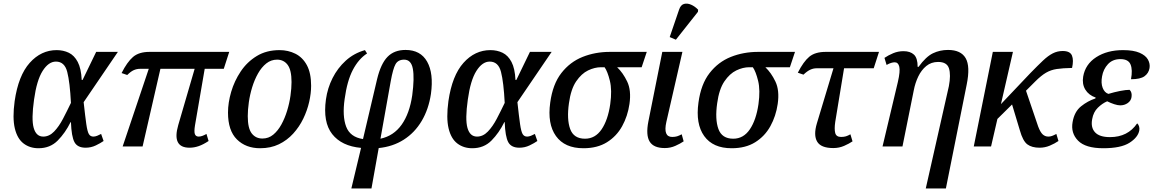

<svg xmlns="http://www.w3.org/2000/svg" viewBox="-20 -830 6535 1088"><path d="M198 10Q149 10 113.5 -17Q78 -44 64 -102.5Q50 -161 63 -257Q84 -402 148.5 -474Q213 -546 301 -546Q339 -546 370 -531Q401 -516 420.5 -479Q440 -442 443 -377H448L525 -536H648L454 -251Q463 -169 469 -127Q475 -85 483.5 -70.5Q492 -56 509 -56Q519 -56 530.5 -60.5Q542 -65 553 -71L567 -31Q550 -19 523 -6Q496 7 465 7Q419 7 402 -24.5Q385 -56 382 -138H380Q350 -77 307 -33.5Q264 10 198 10ZM225 -56Q259 -56 286.5 -84.5Q314 -113 337 -157Q360 -201 382 -247Q376 -364 361 -422.5Q346 -481 297 -481Q255 -481 221.5 -428Q188 -375 173 -266Q157 -154 171 -105Q185 -56 225 -56Z M675 0 823 -440H773Q755 -440 738 -432.5Q721 -425 701 -405L669 -416Q700 -478 733.5 -507Q767 -536 827 -536H1279L1248 -440H1140L1085 -120Q1079 -83 1084.5 -69.5Q1090 -56 1106 -56Q1124 -56 1150 -71L1162 -31Q1132 -11 1106 -2Q1080 7 1054 7Q953 7 990 -121L1083 -440H889L788 0Z M1454 10Q1373 10 1322.5 -40Q1272 -90 1272 -192Q1272 -248 1290 -309.5Q1308 -371 1344 -425Q1380 -479 1435 -512.5Q1490 -546 1564 -546Q1613 -546 1654 -525.5Q1695 -505 1719 -460.5Q1743 -416 1743 -344Q1743 -301 1732 -252.5Q1721 -204 1698.5 -157.5Q1676 -111 1641.5 -73Q1607 -35 1560.5 -12.5Q1514 10 1454 10ZM1467 -45Q1502 -45 1528.5 -67Q1555 -89 1574.5 -124.5Q1594 -160 1607 -202.5Q1620 -245 1626 -287.5Q1632 -330 1632 -365Q1632 -433 1610 -462.5Q1588 -492 1550 -492Q1516 -492 1489 -470.5Q1462 -449 1442 -413.5Q1422 -378 1409 -335.5Q1396 -293 1390 -250Q1384 -207 1384 -172Q1384 -103 1406.5 -74Q1429 -45 1467 -45Z M1971 238 2026 8Q1916 -2 1862.5 -70Q1809 -138 1827 -267Q1836 -331 1864.5 -387.5Q1893 -444 1939 -486Q1985 -528 2048 -546L2060 -527Q2012 -496 1979.5 -434Q1947 -372 1933 -269Q1919 -172 1941.5 -112.5Q1964 -53 2037 -42L2117 -382Q2138 -469 2176 -508Q2214 -547 2278 -547Q2363 -547 2400.5 -480.5Q2438 -414 2422 -298Q2409 -211 2369.5 -144.5Q2330 -78 2268 -38.5Q2206 1 2126 9L2085 238ZM2194 -369 2136 -44Q2211 -60 2256 -123.5Q2301 -187 2316 -290Q2329 -388 2319.5 -440Q2310 -492 2270 -492Q2236 -492 2221.5 -466.5Q2207 -441 2194 -369Z M2656 10Q2607 10 2571.5 -17Q2536 -44 2522 -102.5Q2508 -161 2521 -257Q2542 -402 2606.5 -474Q2671 -546 2759 -546Q2797 -546 2828 -531Q2859 -516 2878.5 -479Q2898 -442 2901 -377H2906L2983 -536H3106L2912 -251Q2921 -169 2927 -127Q2933 -85 2941.5 -70.5Q2950 -56 2967 -56Q2977 -56 2988.5 -60.5Q3000 -65 3011 -71L3025 -31Q3008 -19 2981 -6Q2954 7 2923 7Q2877 7 2860 -24.5Q2843 -56 2840 -138H2838Q2808 -77 2765 -33.5Q2722 10 2656 10ZM2683 -56Q2717 -56 2744.5 -84.5Q2772 -113 2795 -157Q2818 -201 2840 -247Q2834 -364 2819 -422.5Q2804 -481 2755 -481Q2713 -481 2679.5 -428Q2646 -375 2631 -266Q2615 -154 2629 -105Q2643 -56 2683 -56Z M3286 10Q3180 10 3130.5 -59Q3081 -128 3098 -249Q3112 -353 3161 -416Q3210 -479 3281.5 -507.5Q3353 -536 3436 -536H3645L3616 -449H3477Q3510 -418 3534 -368Q3558 -318 3547 -241Q3537 -172 3505.5 -115Q3474 -58 3419.5 -24Q3365 10 3286 10ZM3295 -44Q3353 -44 3389 -97Q3425 -150 3438 -240Q3449 -319 3436 -372Q3423 -425 3406 -449H3386Q3350 -449 3312.5 -431Q3275 -413 3245 -369Q3215 -325 3204 -245Q3191 -154 3211 -99Q3231 -44 3295 -44Z M3747 9Q3684 9 3661.5 -27.5Q3639 -64 3654 -141L3733 -536H3847L3756 -139Q3737 -54 3789 -54Q3805 -54 3816.5 -57.5Q3828 -61 3843 -69L3854 -29Q3835 -16 3807 -3.5Q3779 9 3747 9ZM3810 -605 3775 -620 3828 -775Q3837 -802 3855.5 -807.5Q3874 -813 3896 -803.5Q3918 -794 3936 -775L3935 -763Z M4126 10Q4020 10 3970.5 -59Q3921 -128 3938 -249Q3952 -353 4001 -416Q4050 -479 4121.5 -507.5Q4193 -536 4276 -536H4485L4456 -449H4317Q4350 -418 4374 -368Q4398 -318 4387 -241Q4377 -172 4345.5 -115Q4314 -58 4259.5 -24Q4205 10 4126 10ZM4135 -44Q4193 -44 4229 -97Q4265 -150 4278 -240Q4289 -319 4276 -372Q4263 -425 4246 -449H4226Q4190 -449 4152.5 -431Q4115 -413 4085 -369Q4055 -325 4044 -245Q4031 -154 4051 -99Q4071 -44 4135 -44Z M4702 9Q4632 9 4610.5 -27.5Q4589 -64 4609 -131L4703 -443H4606Q4589 -443 4571.5 -435Q4554 -427 4533 -407L4501 -418Q4533 -481 4566 -508.5Q4599 -536 4659 -536H4961L4931 -443H4763L4713 -139Q4707 -98 4713 -76Q4719 -54 4746 -54Q4762 -54 4773.5 -57.5Q4785 -61 4799 -69L4811 -29Q4792 -16 4763.5 -3.5Q4735 9 4702 9Z M5226 238 5357 -342Q5369 -406 5357.5 -442.5Q5346 -479 5296 -479Q5257 -479 5229 -456Q5201 -433 5183.5 -396.5Q5166 -360 5158 -318L5094 0H4981L5068 -366Q5082 -427 5076 -452Q5070 -477 5050 -477Q5041 -477 5029.5 -473.5Q5018 -470 5004 -462L4992 -502Q5014 -517 5041.5 -528.5Q5069 -540 5100 -540Q5138 -540 5159 -520.5Q5180 -501 5180 -451H5185Q5227 -509 5266.5 -528Q5306 -547 5352 -547Q5425 -547 5452 -500.5Q5479 -454 5458 -351L5340 238Z M5498 0 5606 -536H5720L5652 -240L5819 -416Q5860 -458 5889.5 -486Q5919 -514 5945.5 -527.5Q5972 -541 6002 -541Q6044 -541 6054.5 -515Q6065 -489 6055 -445Q6002 -444 5968.5 -439Q5935 -434 5907.5 -418Q5880 -402 5846 -368L5794 -316L5863 -113Q5875 -81 5888.5 -68.5Q5902 -56 5921 -56Q5931 -56 5941 -59.5Q5951 -63 5966 -71L5978 -31Q5956 -16 5928.5 -4.5Q5901 7 5871 7Q5827 7 5801.5 -12Q5776 -31 5759 -92L5715 -238L5632 -156L5596 0Z M6232 10Q6131 10 6089 -33Q6047 -76 6058 -138Q6068 -197 6106 -227.5Q6144 -258 6187 -272L6189 -277Q6149 -291 6130 -322.5Q6111 -354 6118 -396Q6130 -466 6192 -506Q6254 -546 6344 -546Q6403 -546 6437.5 -531Q6472 -516 6485 -492.5Q6498 -469 6494 -444Q6489 -415 6465.5 -398Q6442 -381 6389 -381Q6399 -434 6386.5 -464.5Q6374 -495 6329 -495Q6285 -495 6258.5 -466.5Q6232 -438 6225 -397Q6218 -359 6228.5 -332Q6239 -305 6261 -298Q6294 -308 6327 -314.5Q6360 -321 6381 -321Q6396 -307 6392 -280Q6389 -259 6370.5 -246Q6352 -233 6328 -233Q6314 -233 6294 -239.5Q6274 -246 6254 -256Q6226 -244 6201 -219.5Q6176 -195 6169 -155Q6160 -108 6185 -80.5Q6210 -53 6270 -53Q6371 -53 6424 -131Q6431 -125 6434.5 -114.5Q6438 -104 6436 -91Q6429 -52 6380.5 -21Q6332 10 6232 10Z"/></svg>

Font: Noto Serif SemiCondensed Medium
Style: Italic
Weight: 500
Width: 4
Italic angle: -12°
Designer: Monotype Design Team
Foundry: Monotype Imaging Inc.
Version: Version 2.013